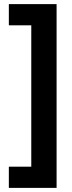

<svg xmlns="http://www.w3.org/2000/svg" viewBox="-20 -748 352 933"><path d="M23 62V165H255V-728H23V-625H132V62Z"/></svg>

Font: Noto Sans Georgian Condensed Bold
Style: Regular
Weight: 700
Width: 3
Designer: Monotype Design Team, Akaki Razmadze
Foundry: Google LLC
Version: Version 2.005